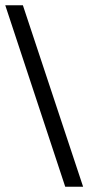

<svg xmlns="http://www.w3.org/2000/svg" viewBox="-29 -696 336 730"><path d="M287 14 58 -676H-9L219 14Z"/></svg>

Font: STIX Math
Style: Regular
Weight: 400
Designer: MicroPress Inc., with final additions and corrections provided by Coen Hoffman, Elsevier (retired)
Version: Version 1.1.0